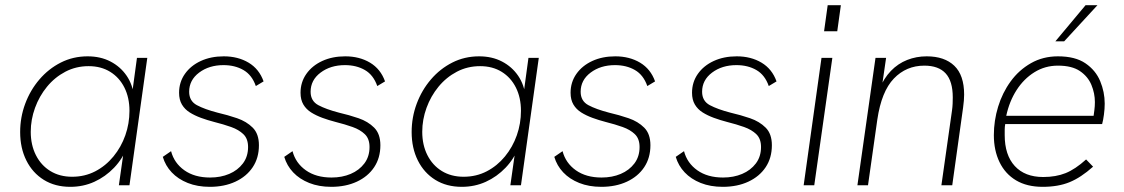

<svg xmlns="http://www.w3.org/2000/svg" viewBox="-20 -717 4348 743"><path d="M252 6Q193 6 149.5 -21Q106 -48 82 -96Q58 -144 58 -206Q58 -263 77.5 -315.5Q97 -368 132.5 -409.5Q168 -451 215.5 -475Q263 -499 319 -499Q369 -499 407.5 -479Q446 -459 470 -424Q494 -389 499 -341L488 -331L510 -493H550L481 0H440L463 -162L474 -152Q455 -103 421.5 -68Q388 -33 345 -13.5Q302 6 252 6ZM259 -33Q308 -33 348.5 -54Q389 -75 419 -111.5Q449 -148 465 -193.5Q481 -239 481 -288Q481 -339 461.5 -378Q442 -417 406.5 -439Q371 -461 323 -461Q274 -461 233 -439.5Q192 -418 162 -381.5Q132 -345 115.5 -299.5Q99 -254 99 -207Q99 -156 119 -116.5Q139 -77 175 -55Q211 -33 259 -33Z M792 6Q744 6 706.5 -9Q669 -24 644.5 -50Q620 -76 610 -110L642 -132Q654 -86 693.5 -58Q733 -30 793 -30Q834 -30 867 -44Q900 -58 920 -84.5Q940 -111 940 -148Q940 -180 922 -197.5Q904 -215 874.5 -225.5Q845 -236 809 -245Q782 -252 757.5 -261Q733 -270 714 -282Q695 -294 684 -312.5Q673 -331 673 -358Q673 -399 695.5 -431Q718 -463 757 -481Q796 -499 846 -499Q901 -499 942 -474.5Q983 -450 1000 -402L970 -384Q955 -427 922 -446Q889 -465 845 -465Q789 -465 750.5 -436Q712 -407 712 -362Q712 -326 742 -310Q772 -294 822 -281Q861 -272 897.5 -259.5Q934 -247 958 -223Q982 -199 982 -155Q982 -106 958 -70Q934 -34 891 -14Q848 6 792 6Z M1262 6Q1214 6 1176.5 -9Q1139 -24 1114.5 -50Q1090 -76 1080 -110L1112 -132Q1124 -86 1163.5 -58Q1203 -30 1263 -30Q1304 -30 1337 -44Q1370 -58 1390 -84.5Q1410 -111 1410 -148Q1410 -180 1392 -197.5Q1374 -215 1344.5 -225.5Q1315 -236 1279 -245Q1252 -252 1227.5 -261Q1203 -270 1184 -282Q1165 -294 1154 -312.5Q1143 -331 1143 -358Q1143 -399 1165.5 -431Q1188 -463 1227 -481Q1266 -499 1316 -499Q1371 -499 1412 -474.5Q1453 -450 1470 -402L1440 -384Q1425 -427 1392 -446Q1359 -465 1315 -465Q1259 -465 1220.5 -436Q1182 -407 1182 -362Q1182 -326 1212 -310Q1242 -294 1292 -281Q1331 -272 1367.5 -259.5Q1404 -247 1428 -223Q1452 -199 1452 -155Q1452 -106 1428 -70Q1404 -34 1361 -14Q1318 6 1262 6Z M1767 6Q1708 6 1664.5 -21Q1621 -48 1597 -96Q1573 -144 1573 -206Q1573 -263 1592.5 -315.5Q1612 -368 1647.5 -409.5Q1683 -451 1730.5 -475Q1778 -499 1834 -499Q1884 -499 1922.5 -479Q1961 -459 1985 -424Q2009 -389 2014 -341L2003 -331L2025 -493H2065L1996 0H1955L1978 -162L1989 -152Q1970 -103 1936.5 -68Q1903 -33 1860 -13.5Q1817 6 1767 6ZM1774 -33Q1823 -33 1863.5 -54Q1904 -75 1934 -111.5Q1964 -148 1980 -193.5Q1996 -239 1996 -288Q1996 -339 1976.5 -378Q1957 -417 1921.5 -439Q1886 -461 1838 -461Q1789 -461 1748 -439.5Q1707 -418 1677 -381.5Q1647 -345 1630.5 -299.5Q1614 -254 1614 -207Q1614 -156 1634 -116.5Q1654 -77 1690 -55Q1726 -33 1774 -33Z M2307 6Q2259 6 2221.5 -9Q2184 -24 2159.5 -50Q2135 -76 2125 -110L2157 -132Q2169 -86 2208.5 -58Q2248 -30 2308 -30Q2349 -30 2382 -44Q2415 -58 2435 -84.5Q2455 -111 2455 -148Q2455 -180 2437 -197.5Q2419 -215 2389.5 -225.5Q2360 -236 2324 -245Q2297 -252 2272.5 -261Q2248 -270 2229 -282Q2210 -294 2199 -312.5Q2188 -331 2188 -358Q2188 -399 2210.5 -431Q2233 -463 2272 -481Q2311 -499 2361 -499Q2416 -499 2457 -474.5Q2498 -450 2515 -402L2485 -384Q2470 -427 2437 -446Q2404 -465 2360 -465Q2304 -465 2265.5 -436Q2227 -407 2227 -362Q2227 -326 2257 -310Q2287 -294 2337 -281Q2376 -272 2412.5 -259.5Q2449 -247 2473 -223Q2497 -199 2497 -155Q2497 -106 2473 -70Q2449 -34 2406 -14Q2363 6 2307 6Z M2777 6Q2729 6 2691.5 -9Q2654 -24 2629.5 -50Q2605 -76 2595 -110L2627 -132Q2639 -86 2678.5 -58Q2718 -30 2778 -30Q2819 -30 2852 -44Q2885 -58 2905 -84.5Q2925 -111 2925 -148Q2925 -180 2907 -197.5Q2889 -215 2859.5 -225.5Q2830 -236 2794 -245Q2767 -252 2742.5 -261Q2718 -270 2699 -282Q2680 -294 2669 -312.5Q2658 -331 2658 -358Q2658 -399 2680.5 -431Q2703 -463 2742 -481Q2781 -499 2831 -499Q2886 -499 2927 -474.5Q2968 -450 2985 -402L2955 -384Q2940 -427 2907 -446Q2874 -465 2830 -465Q2774 -465 2735.5 -436Q2697 -407 2697 -362Q2697 -326 2727 -310Q2757 -294 2807 -281Q2846 -272 2882.5 -259.5Q2919 -247 2943 -223Q2967 -199 2967 -155Q2967 -106 2943 -70Q2919 -34 2876 -14Q2833 6 2777 6Z M3090 0 3159 -493H3201L3131 0ZM3169 -596 3183 -697H3234L3220 -596Z M3298 0 3368 -493H3409L3391 -369L3382 -370Q3400 -414 3427.5 -442.5Q3455 -471 3490.5 -485Q3526 -499 3566 -499Q3635 -499 3673 -462.5Q3711 -426 3711 -351Q3711 -340 3710 -328Q3709 -316 3707 -301L3665 0H3623L3664 -289Q3666 -303 3666.5 -316Q3667 -329 3667 -340Q3667 -403 3639.5 -433Q3612 -463 3557 -463Q3487 -463 3439 -413Q3391 -363 3375 -254L3339 0Z M4015 6Q3954 6 3912 -19Q3870 -44 3848 -89.5Q3826 -135 3826 -194Q3826 -250 3842.5 -304Q3859 -358 3891 -402Q3923 -446 3969.5 -472.5Q4016 -499 4074 -499Q4141 -499 4180.5 -472Q4220 -445 4237.5 -403Q4255 -361 4255 -316Q4255 -296 4252 -273.5Q4249 -251 4245 -237H3870Q3868 -226 3868 -215Q3868 -204 3868 -194Q3868 -117 3907 -74.5Q3946 -32 4017 -32Q4066 -32 4103.5 -47Q4141 -62 4183 -100L4210 -72Q4163 -30 4119 -12Q4075 6 4015 6ZM4211 -261Q4213 -276 4215 -291Q4217 -306 4217 -322Q4217 -356 4203.5 -388.5Q4190 -421 4159 -442Q4128 -463 4074 -463Q4024 -463 3983 -437.5Q3942 -412 3914 -368.5Q3886 -325 3874 -269H4224ZM4064 -557 4181 -697H4227L4098 -557Z"/></svg>

Font: Hanken Grotesk ExtraLight
Style: Italic
Weight: 250
Italic angle: -8°
Designer: Alfredo Marco Pradil
Foundry: Hanken Design Co.
Version: Version 3.013